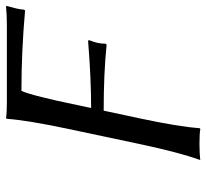

<svg xmlns="http://www.w3.org/2000/svg" viewBox="-44 -644 691 643"><g transform="rotate(-90 301.5 -322.5)"><path d="M538.1 -645Q576.7 -645 601.6 -647.9L603 -645Q595.2 -617.2 594.7 -613.8Q591.3 -599.6 590.8 -587.9L587.9 -584Q452.1 -596.2 318.8 -596.2Q311 -581.1 297.6 -526.9Q284.2 -472.7 278.8 -444.8L261.2 -362.8Q360.4 -362.8 486.3 -373L488.8 -370.1Q482.9 -356.4 479.5 -341.8Q476.6 -328.6 476.6 -314L473.1 -311Q377 -320.8 252.4 -320.8L226.6 -200.2Q198.7 -69.8 193.8 0L191.4 2.9Q175.3 0 141.1 0Q125.5 0 112.3 0.7Q99.1 1.5 93.8 2L88.4 2.9L87.9 0Q112.3 -67.4 140.6 -200.2L192.4 -444.8Q220.2 -577.1 225.1 -645L227.5 -647.9Q244.1 -645 278.3 -645Z"/></g></svg>

Font: Linux Biolinum G
Style: Italic
Weight: 400
Italic angle: -12°
Designer: Philipp H. Poll
Foundry: Philipp H. Poll
Version: Version 0.5.1